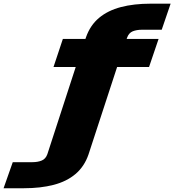

<svg xmlns="http://www.w3.org/2000/svg" viewBox="-248 -805 950 1046"><path d="M-228.5 220.5H-118Q-26.5 220.5 44.5 202Q115.5 183.5 163.5 142.8Q211.5 102 234 37L390 -440H564L616 -593H442L444.5 -600Q454 -626 475.2 -634.5Q496.5 -643 526 -643H633L681.5 -785H572.5Q481.5 -785 410.8 -766.5Q340 -748 291.8 -707.8Q243.5 -667.5 220.5 -602L217.5 -593H94.5L43.5 -440H164.5L10 35Q1 60.5 -20.5 69.5Q-42 78.5 -71.5 78.5H-178.5Z"/></svg>

Font: Anybody Thin Black
Style: Italic
Weight: 900
Italic angle: -10°
Version: Version 1.113;gftools[0.9.25]